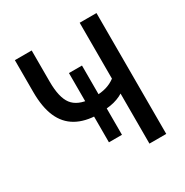

<svg xmlns="http://www.w3.org/2000/svg" viewBox="-163 -837 935 970"><g transform="rotate(-30 304.5 -352.5)"><path d="M433 0V-292Q419 -283 399 -275.5Q379 -268 356.5 -264.5Q334 -261 309 -260L335 -275V-108H259V-271L283 -257Q207 -258 156 -287Q105 -316 80 -373.5Q55 -431 55 -519V-705H153V-523Q153 -431 184 -390Q215 -349 289 -344L259 -334V-512H335V-334L315 -344Q351 -344 380 -352.5Q409 -361 433 -379V-705H531V0Z"/></g></svg>

Font: Nunito Sans 10pt Condensed SemiBold
Style: Regular
Weight: 600
Width: 3
Designer: Vernon Adams
Foundry: Vernon Adams
Version: Version 3.101;gftools[0.9.27]